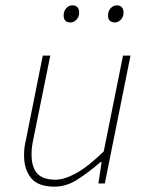

<svg xmlns="http://www.w3.org/2000/svg" viewBox="-20 -686 554 718"><path d="M244 -602Q218 -602 218 -628Q218 -645 228 -655.5Q238 -666 250 -666Q276 -666 276 -638Q276 -623 266 -612.5Q256 -602 244 -602ZM410 -602Q384 -602 384 -628Q384 -645 394 -655.5Q404 -666 416 -666Q442 -666 442 -638Q442 -623 432 -612.5Q422 -602 410 -602ZM468 -478 372 0H348L360 -80H356Q311 -41 269.5 -14.5Q228 12 184 12Q122 12 96 -20.5Q70 -53 70 -104Q70 -122 71.5 -134.5Q73 -147 78 -168L140 -478H168L106 -172Q101 -149 99.5 -136Q98 -123 98 -108Q98 -61 119 -37.5Q140 -14 188 -14Q221 -14 266 -39Q311 -64 368 -120L440 -478Z"/></svg>

Font: TypoPRO Source Sans Pro
Style: Italic
Weight: 200
Italic angle: -11°
Designer: Paul D. Hunt
Foundry: Adobe Systems Incorporated
Version: Version 1.075;PS 2.000;hotconv 1.0.86;makeotf.lib2.5.63406